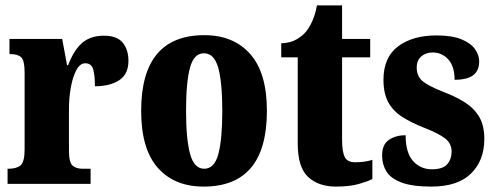

<svg xmlns="http://www.w3.org/2000/svg" viewBox="-20 -680 1831 710"><path d="M8 0V-56H12Q41 -56 56 -68.5Q71 -81 71 -128V-412Q71 -456 58.5 -468Q46 -480 19 -480H15V-536H210L228 -439H232Q253 -495 284 -521.5Q315 -548 364 -548Q413 -548 434 -522Q455 -496 455 -455Q455 -406 421 -383.5Q387 -361 331 -361Q331 -402 324.5 -424Q318 -446 295 -446Q276 -446 262.5 -421Q249 -396 242 -357Q235 -318 235 -277V-123Q235 -79 248.5 -67.5Q262 -56 285 -56H315V0Z M733 10Q625 10 563.5 -59.5Q502 -129 502 -270Q502 -550 736 -550Q843 -550 905 -480.5Q967 -411 967 -270Q967 10 733 10ZM735 -56Q773 -56 787.5 -110.5Q802 -165 802 -270Q802 -376 787 -429.5Q772 -483 734 -483Q697 -483 682.5 -429.5Q668 -376 668 -270Q668 -165 683 -110.5Q698 -56 735 -56Z M1222 10Q1158 10 1119.5 -25.5Q1081 -61 1081 -149V-468H1020V-520Q1055 -521 1078.5 -535.5Q1102 -550 1114 -566Q1125 -580 1135.5 -603.5Q1146 -627 1152 -660H1245V-536H1349V-468H1245V-163Q1245 -120 1254.5 -100Q1264 -80 1293 -80Q1330 -80 1357 -89V-18Q1342 -10 1308 0Q1274 10 1222 10Z M1575 10Q1505 10 1465 -5Q1425 -20 1409 -46Q1393 -72 1393 -105Q1393 -146 1418.5 -163Q1444 -180 1480 -180Q1480 -115 1507.5 -84.5Q1535 -54 1577 -54Q1618 -54 1634 -73Q1650 -92 1650 -119Q1650 -150 1625.5 -168.5Q1601 -187 1550 -207Q1499 -227 1465.5 -249Q1432 -271 1415 -303.5Q1398 -336 1398 -385Q1398 -468 1452 -508.5Q1506 -549 1594 -549Q1651 -549 1685.5 -535Q1720 -521 1736 -499Q1752 -477 1752 -453Q1752 -419 1730 -402Q1708 -385 1661 -385Q1661 -435 1637.5 -460.5Q1614 -486 1580 -486Q1555 -486 1538 -471.5Q1521 -457 1521 -430Q1521 -399 1541.5 -381Q1562 -363 1620 -340Q1665 -323 1699 -301.5Q1733 -280 1752 -248Q1771 -216 1771 -166Q1771 -87 1722 -38.5Q1673 10 1575 10Z"/></svg>

Font: Noto Serif ExtraCondensed Black
Style: Regular
Weight: 900
Width: 2
Designer: Monotype Design Team
Foundry: Monotype Imaging Inc.
Version: Version 2.015; ttfautohint (v1.8.4.7-5d5b)